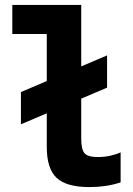

<svg xmlns="http://www.w3.org/2000/svg" viewBox="-20 -750 540 780"><path d="M65 -245V-376L415 -525V-394ZM343 10Q250 10 210 -27.5Q170 -65 170 -153V-612H30V-730H310V-187Q310 -143 323.5 -127.5Q337 -112 377 -112Q403 -112 426.5 -117Q450 -122 470 -131V-9Q439 1 408 5.5Q377 10 343 10Z"/></svg>

Font: M PLUS 1 Code
Style: Bold
Weight: 700
Designer: Coji Morishita
Foundry: UNDERFOREST DESIGN
Version: Version 1.002